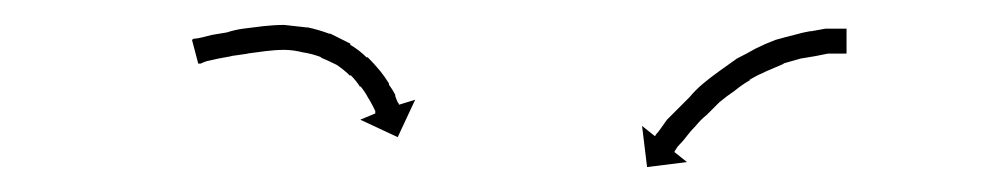

<svg xmlns="http://www.w3.org/2000/svg" viewBox="-20 -582 788 154"><path d="M658 -539Q658 -539 658 -539Q658 -539 658 -539Q658 -539 658 -539Q658 -539 658 -539Q655 -539 652 -539Q652 -539 652 -539Q652 -539 652 -539Q652 -539 652 -539Q652 -539 652 -539Q649 -539 644 -539Q644 -539 644 -539Q644 -539 644 -539Q644 -539 644 -539Q644 -539 644 -539Q639 -538 634 -537Q634 -537 634 -537Q634 -537 634 -537Q634 -537 634 -537Q634 -537 634 -537Q628 -536 622 -535Q622 -535 622 -535Q622 -535 622 -535Q622 -535 622 -535Q622 -535 622 -535Q615 -533 608 -531Q608 -531 608 -531Q608 -531 609 -531Q609 -531 609 -531Q609 -531 609 -531Q602 -528 595 -525Q595 -525 595 -525Q595 -525 595 -525Q595 -525 595 -525Q595 -525 595 -525Q588 -522 581 -518Q581 -518 581 -518Q581 -518 581 -518Q582 -518 582 -518Q582 -518 582 -518Q575 -514 569 -509Q569 -509 569 -509Q569 -509 569 -509Q569 -509 569 -509Q569 -509 569 -509Q563 -505 557 -500Q557 -500 557 -500Q557 -500 557 -500Q557 -500 557 -500Q557 -500 557 -500Q552 -495 547 -490Q547 -490 547 -490Q547 -490 547 -490Q547 -490 547 -490Q547 -490 547 -490Q542 -486 538 -481Q538 -481 538 -481Q538 -481 538 -481Q538 -481 538 -481Q538 -481 538 -481Q534 -477 531 -473Q531 -473 531 -473Q531 -473 531 -473Q531 -473 531 -473Q531 -473 531 -473Q528 -469 525 -466Q525 -466 525 -466Q525 -466 525 -466Q525 -466 525 -466Q525 -466 525 -466Q523 -464 522 -462Q521 -461 521 -460L531 -452L499 -448L495 -481L505 -473Q506 -473 506 -474Q508 -476 510 -479Q510 -479 510 -479Q510 -479 510 -479Q510 -479 510 -479Q510 -479 510 -479Q512 -482 515 -486Q515 -486 515 -486Q515 -486 515 -486Q515 -486 515 -486Q515 -486 515 -486Q519 -490 523 -494Q523 -494 523 -494Q523 -494 523 -494Q523 -494 523 -494Q523 -494 523 -494Q528 -499 533 -504Q533 -504 533 -504Q533 -504 533 -504Q533 -504 533 -504Q533 -504 533 -504Q538 -510 544 -515Q544 -515 544 -515Q544 -515 544 -515Q544 -515 544 -515Q544 -515 544 -515Q550 -520 557 -525Q557 -525 557 -525Q557 -525 557 -525Q557 -525 557 -525Q557 -525 557 -525Q564 -530 571 -535Q571 -535 571 -535Q571 -535 571 -535Q571 -535 571 -535Q571 -535 571 -535Q579 -539 586 -543Q586 -543 586 -543Q586 -543 586 -543Q586 -543 586 -543Q586 -543 586 -543Q594 -547 602 -550Q602 -550 602 -550Q602 -550 602 -550Q602 -550 602 -550Q602 -550 602 -550Q609 -552 617 -554Q617 -554 617 -554Q617 -554 617 -554Q617 -554 617 -554Q617 -554 617 -554Q624 -556 630 -557Q630 -557 630.5 -557Q631 -557 631 -557Q631 -557 631 -557Q631 -557 631 -557Q637 -558 642 -559Q642 -559 642 -559Q642 -559 642 -559Q642 -559 642 -559Q642 -559 642 -559Q647 -559 651 -559Q651 -559 651 -559Q651 -559 651 -559Q652 -559 652 -559Q652 -559 652 -559Q655 -559 657 -559Q657 -559 657 -559Q657 -559 657 -559Q657 -559 657 -559Q657 -559 657 -559Q658 -559 659 -559V-539Q659 -539 658 -539ZM136 -551Q136 -551 136 -551Q136 -551 136 -551Q136 -551 136 -551Q136 -551 136 -551Q138 -551 142 -552Q142 -552 142 -552Q142 -552 142 -552Q142 -552 142 -552Q142 -552 142 -552Q146 -553 150 -554Q150 -554 150 -554Q150 -554 150 -554Q150 -554 150 -554Q150 -554 150 -554Q156 -555 162 -556Q162 -556 162 -556Q162 -556 162 -556Q162 -556 162 -556Q162 -556 162 -556Q168 -558 175 -559Q175 -559 175 -559Q175 -559 175 -559Q175 -559 175 -559Q175 -559 175 -559Q183 -560 191 -561Q191 -561 191 -561Q191 -561 191 -561Q191 -561 191 -561Q191 -561 191 -561Q200 -562 208 -562Q208 -562 208 -562Q208 -562 208 -562Q208 -562 208 -562Q208 -562 208 -562Q217 -561 226 -560Q226 -560 226.5 -560Q227 -560 227 -560Q227 -560 227 -560Q227 -560 227 -560Q236 -558 244 -555Q244 -555 244.5 -555Q245 -555 245 -555Q245 -555 245 -555Q245 -555 245 -555Q253 -551 261 -547Q261 -547 261 -547Q261 -547 261 -547Q261 -547 261 -546.5Q261 -546 261 -546Q268 -542 274 -536Q274 -536 274 -536Q274 -536 274 -536Q275 -536 275 -536Q275 -536 275 -536Q280 -531 285 -525Q285 -525 285 -525Q285 -525 285 -525Q285 -525 285 -525Q285 -525 285 -525Q289 -520 292 -515Q292 -515 292 -515Q292 -515 292 -514Q292 -514 292 -514Q292 -514 292 -514Q295 -510 297 -506Q297 -506 297 -506Q297 -506 297 -506Q297 -506 297 -505.5Q297 -505 297 -505Q298 -502 299 -500Q299 -500 299 -500Q299 -500 299 -500Q299 -500 299 -500Q299 -500 299 -500Q300 -499 300 -498L313 -502L299 -472L269 -486L281 -491Q281 -492 281 -493Q281 -493 281 -493Q281 -493 281 -493Q281 -493 281 -493Q281 -493 281 -493Q280 -495 279 -497Q279 -497 279 -497Q279 -497 279 -497Q279 -497 279 -497Q279 -497 279 -497Q277 -501 275 -504Q275 -504 275 -504Q275 -504 275 -504Q275 -504 275 -504Q275 -504 275 -504Q273 -508 269 -513Q269 -513 269 -513Q269 -513 269 -513Q269 -513 269 -512.5Q269 -512 269 -512Q266 -517 261 -522Q261 -522 261 -522Q261 -522 261 -521Q261 -521 261 -521Q261 -521 261 -521Q256 -526 250 -530Q250 -530 250 -530Q250 -530 250 -530Q250 -530 250 -530Q250 -530 250 -530Q244 -533 237 -536Q237 -536 237 -536Q237 -536 237 -536Q237 -536 237.5 -536Q238 -536 238 -536Q230 -539 223 -540Q223 -540 223 -540Q223 -540 223 -540Q223 -540 223 -540Q223 -540 223 -540Q215 -542 208 -542Q208 -542 208 -542Q208 -542 208 -542Q208 -542 208 -542Q208 -542 208 -542Q201 -542 193 -541Q193 -541 193 -541Q193 -541 193 -541Q193 -541 193 -541Q193 -541 193 -541Q186 -540 178 -539Q178 -539 178 -539Q178 -539 178 -539Q178 -539 178.5 -539Q179 -539 179 -539Q172 -538 165 -537Q165 -537 165.5 -537Q166 -537 166 -537Q166 -537 166 -537Q166 -537 166 -537Q160 -536 155 -535Q155 -535 155 -535Q155 -535 155 -535Q155 -535 155 -535Q155 -535 155 -535Q150 -534 146 -533Q146 -533 146 -533Q146 -533 146 -533Q146 -533 146 -533Q146 -533 146 -533Q143 -532 141 -531Q141 -531 141 -531Q141 -531 141 -531Q141 -531 141 -531Q141 -531 141 -531Q140 -531 139 -531L134 -550Q135 -551 136 -551Z"/></svg>

Font: FRB American Cursive Just Arrows Light
Style: Italic
Weight: 300
Italic angle: -25°
Version: Version 2.0;Modular Font Editor K font №1